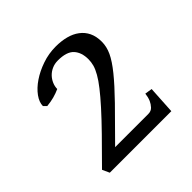

<svg xmlns="http://www.w3.org/2000/svg" viewBox="-108 -757 545 545"><g transform="rotate(-45 164.5 -484.0)"><path d="M285.6 -302.7H38.6L28.8 -324.2Q69.3 -364.7 99.6 -395.8Q129.9 -426.8 151.4 -450.7Q172.9 -474.6 187 -492.7Q201.2 -510.7 209.2 -524.9Q217.3 -539.1 220.5 -550.5Q223.6 -562 223.6 -573.2Q223.6 -600.6 209.2 -616.5Q194.8 -632.3 159.7 -632.3Q146.5 -632.3 135.7 -627.4Q125 -622.6 117.4 -614.7Q109.9 -606.9 105.5 -596.7Q101.1 -586.4 101.1 -576.2Q89.4 -570.8 75.9 -567.1Q62.5 -563.5 46.9 -562L38.1 -570.8Q38.1 -585.9 50 -602.5Q62 -619.1 82.3 -632.8Q102.5 -646.5 128.7 -655.5Q154.8 -664.6 183.1 -664.6Q205.6 -664.6 224.4 -659.7Q243.2 -654.8 256.8 -644.5Q270.5 -634.3 278.1 -618.7Q285.6 -603 285.6 -581.5Q285.6 -562 276.4 -542Q267.1 -522 245.6 -495.4Q224.1 -468.8 188.7 -432.4Q153.3 -396 100.6 -343.3H233.9Q245.1 -343.3 252 -350.6Q258.8 -357.9 262.7 -366.7Q267.1 -377 268.6 -390.1L290.5 -386.7Z"/></g></svg>

Font: Gentium Plus APac
Style: Regular
Weight: 400
Designer: J. Victor Gaultney, Annie Olsen, Iska Routamaa, Becca Hirsbrunner
Foundry: SIL International
Version: Version 5.000